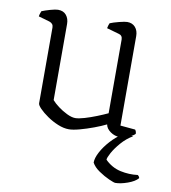

<svg xmlns="http://www.w3.org/2000/svg" viewBox="-80 -569 744 837"><g transform="rotate(10 292.5 -150.0)"><path d="M246 5Q223 5 197.5 -5.5Q172 -16 149.5 -31.5Q127 -47 113 -61.5Q99 -76 99 -84V-420Q99 -437 81 -443L32 -457Q33 -465 35.5 -471.5Q38 -478 39 -481Q53 -487 76 -493.5Q99 -500 110 -500Q134 -500 146.5 -484.5Q159 -469 159 -446V-109Q169 -97 187.5 -83Q206 -69 227.5 -58.5Q249 -48 265 -48Q280 -48 305.5 -55.5Q331 -63 358.5 -74Q386 -85 405 -94V-420Q405 -439 387 -443L334 -458Q337 -473 341 -481Q355 -487 380.5 -493.5Q406 -500 416 -500Q439 -500 452 -485Q465 -470 465 -446V-50L531 -44Q537 -37 537 -26Q528 -16 505.5 -8Q483 0 471 0Q448 0 429 -13.5Q410 -27 407 -45Q385 -34 354 -22.5Q323 -11 293.5 -3Q264 5 246 5ZM486 200Q480 200 457.5 190Q435 180 411.5 164Q388 148 378 129Q378 109 392 82.5Q406 56 429.5 30Q453 4 481 -14H528Q499 3 477 28.5Q455 54 443 76Q431 98 431 107Q461 137 500 145.5Q539 154 577 149Q579 151 582 154Q585 157 585 162Q571 178 540 189Q509 200 486 200Z"/></g></svg>

Font: Texturina Thin
Style: Regular
Weight: 100
Designer: Guillermo Torres Carreño
Foundry: Omnibus-Type
Version: Version 1.002; ttfautohint (v1.8.3)